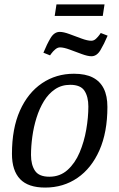

<svg xmlns="http://www.w3.org/2000/svg" viewBox="-20 -838 537 867"><path d="M184 9Q107 9 70.5 -29.5Q34 -68 34 -143Q34 -258 70 -338.5Q106 -419 169.5 -462Q233 -505 314 -505Q366 -505 399 -488Q432 -471 448.5 -438Q465 -405 465 -355Q465 -241 429 -159.5Q393 -78 329.5 -34.5Q266 9 184 9ZM203 -40Q251 -40 285 -70.5Q319 -101 339.5 -149.5Q360 -198 369.5 -253Q379 -308 379 -357Q379 -401 361.5 -428Q344 -455 297 -455Q258 -455 228.5 -435Q199 -415 178.5 -381.5Q158 -348 145 -306.5Q132 -265 126 -221Q120 -177 120 -138Q120 -94 138 -67Q156 -40 203 -40ZM393 -584Q376 -584 349 -594Q322 -604 295 -614Q268 -624 251 -624Q240 -624 229.5 -615Q219 -606 212.5 -597Q206 -588 206 -588L176 -600Q192 -639 208.5 -666.5Q225 -694 250 -694Q267 -694 294 -684Q321 -674 348 -664Q375 -654 392 -654Q404 -654 413.5 -663Q423 -672 429 -680.5Q435 -689 435 -689L466 -677Q450 -639 433.5 -611.5Q417 -584 393 -584ZM227 -766 235 -818H452L444 -766Z"/></svg>

Font: Manuale
Style: Italic
Weight: 400
Italic angle: -11°
Designer: Eduardo Tunni / Pablo Cosgaya
Foundry: Eduardo Tunni / Pablo Cosgaya
Version: Version 1.002